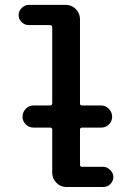

<svg xmlns="http://www.w3.org/2000/svg" viewBox="-20 -750 540 770"><path d="M95.7 -649.4Q79.1 -649.4 66.9 -661.1Q54.7 -672.9 54.7 -689.5Q54.7 -706.1 67.4 -718.3Q80.1 -730.5 95.7 -730.5H244.1Q267.6 -730.5 284.2 -713.4Q300.8 -696.3 300.8 -672.9V-335Q300.8 -327.1 309.6 -327.1H385.7Q403.3 -327.1 416.5 -313.5Q429.7 -299.8 429.7 -281.7Q429.7 -263.7 417 -251Q404.3 -238.3 385.7 -238.3H309.6Q300.8 -238.3 300.8 -230.5V-88.9Q300.8 -81.1 309.6 -81.1H393.6Q409.2 -81.1 421.9 -68.4Q434.6 -55.7 434.6 -40Q434.6 -24.4 422.9 -12.2Q411.1 0 393.6 0H246.1Q222.7 0 206.1 -17.1Q189.5 -34.2 189.5 -56.6V-230.5Q189.5 -238.3 179.7 -238.3H114.3Q96.7 -238.3 83.5 -251Q70.3 -263.7 70.3 -281.7Q70.3 -299.8 83 -313.5Q95.7 -327.1 114.3 -327.1H179.7Q188.5 -327.1 189.5 -335V-639.6Q189.5 -648.4 179.7 -649.4Z"/></svg>

Font: Rounded Mgen+ 1mn medium
Style: Regular
Weight: 500
Designer: [Source Han Sans]
Ryoko NISHIZUKA  (kana & ideographs); Paul D. Hunt (Latin, Greek & Cyrillic); Wenlong ZHANG  (bopomofo
Version: Version 1.059.20150602